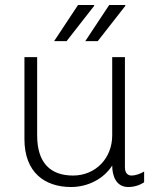

<svg xmlns="http://www.w3.org/2000/svg" viewBox="-20 -740 658 770"><path d="M197 -575H247L358 -717L357 -720H293ZM322 -575H372L483 -717L482 -720H418ZM430 -76C430 -36 445 10 494 10C518 10 540 3 558 -9V-52C543 -43 523 -36 508 -36C493 -36 481 -45 481 -69V-511H430V-197C430 -105 363 -36 273 -36C183 -36 129 -86 129 -197V-511H78V-182C78 -49 159 10 265 10C332 10 395 -22 430 -76Z"/></svg>

Font: Chivo Light
Style: Regular
Weight: 300
Designer: Hector Gatti
Foundry: Omnibus-Type
Version: Version 1.003;PS 001.003;hotconv 1.0.70;makeotf.lib2.5.58329